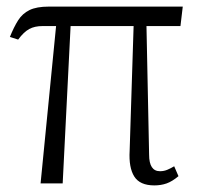

<svg xmlns="http://www.w3.org/2000/svg" viewBox="-20 -556 605 582"><path d="M103 0 150 -477H109Q85 -477 68.5 -468Q52 -459 35 -436L10 -444Q22 -474 35 -494.5Q48 -515 69.5 -525.5Q91 -536 128 -536H534L527 -477H424L432 -87Q432 -37 465 -37Q477 -37 487.5 -41.5Q498 -46 508 -52L521 -22Q502 -6 485 0Q468 6 448 6Q404 6 387 -21Q370 -48 373 -99L385 -477H194L170 0Z"/></svg>

Font: Noto Serif Condensed Light
Style: Regular
Weight: 300
Width: 3
Designer: Monotype Design Team
Foundry: Monotype Imaging Inc.
Version: Version 2.013